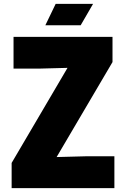

<svg xmlns="http://www.w3.org/2000/svg" viewBox="-20 -970 650 990"><path d="M267.1 -950.2H460L396 -839.8H213.9ZM40 -129.9 328.1 -620.1 180.2 -616.2H49.8V-779.8H560.1V-649.9L272 -160.2L419.9 -164.1H569.8V0H40Z"/></svg>

Font: Cooper Hewitt
Style: Heavy
Weight: 713
Designer: Village Type and Design LLC
Foundry: Cooper Hewitt Smithsonian Design Museum
Version: 1.000